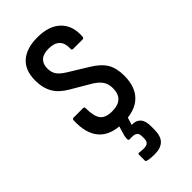

<svg xmlns="http://www.w3.org/2000/svg" viewBox="-219 -549 797 797"><g transform="rotate(-45 179.5 -151.0)"><path d="M180 8Q108 8 73.5 -30.5Q39 -69 42 -144Q42 -153 50 -153H106Q113 -153 113 -145Q113 -98 128 -78Q143 -58 182 -58Q217 -58 234.5 -74.5Q252 -91 252 -124Q252 -148 241 -165Q230 -182 206 -197L121 -247Q81 -270 63.5 -300.5Q46 -331 46 -375Q46 -434 80.5 -464.5Q115 -495 179 -495Q247 -495 282.5 -460.5Q318 -426 314 -365Q313 -356 306 -356H250Q247 -356 244.5 -358Q242 -360 243 -368Q244 -397 228 -413Q212 -429 179 -429Q148 -429 132.5 -415Q117 -401 117 -375Q117 -351 127.5 -336Q138 -321 164 -305L247 -254Q288 -229 305 -200.5Q322 -172 322 -127Q322 -61 286 -26.5Q250 8 180 8ZM180 193Q168 193 158 192Q148 191 140 189Q136 188 134.5 186.5Q133 185 133 181V148Q133 141 140 142Q145 143 151.5 143.5Q158 144 165 144Q182 144 189 137Q196 130 196 116V104Q196 87 188 81Q180 75 166 75H150Q144 75 144 68Q144 64 144.5 58.5Q145 53 146 49L167 -23Q169 -29 174 -29H212Q220 -29 217 -19L199 39H204Q226 39 239 53.5Q252 68 252 99V119Q252 158 234 175.5Q216 193 180 193Z"/></g></svg>

Font: Sofia Sans Condensed
Style: Regular
Weight: 400
Designer: Botio Nikoltchev, Ani Petrova
Foundry: lettersoup
Version: Version 4.100